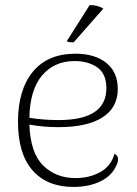

<svg xmlns="http://www.w3.org/2000/svg" viewBox="-20 -726 540 758"><path d="M446 -98Q446 -86 440 -74Q422 -32 376.5 -10Q331 12 270 12Q166 12 108.5 -53.5Q51 -119 51 -245Q51 -371 109.5 -442.5Q168 -514 278 -514Q355 -514 400 -477.5Q445 -441 445 -375Q445 -301 384.5 -262.5Q324 -224 210 -224Q153 -224 96 -234Q100 -122 150.5 -72.5Q201 -23 278 -23Q334 -23 376.5 -47Q419 -71 432 -119Q446 -112 446 -98ZM96 -261Q150 -252 212 -252Q400 -252 400 -378Q400 -435 364 -460Q328 -485 275 -485Q194 -485 146 -428Q98 -371 96 -261ZM271 -559H265Q246 -559 244 -564L334 -706Q366 -706 388 -692Z"/></svg>

Font: Arima Madurai ExtraLight
Style: Regular
Weight: 275
Designer: Joana Correia and Natanael Gama
Foundry: NDISCOVER
Version: Version 1.020